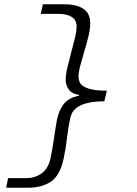

<svg xmlns="http://www.w3.org/2000/svg" viewBox="-20 -728 640 900"><path d="M9 152 18 107H101Q145 107 176 84Q207 61 217 13Q226 -30 232.5 -75.5Q239 -121 247 -167Q258 -216 281.5 -243.5Q305 -271 350 -279L351 -283Q317 -288 302.5 -308Q288 -328 288 -354Q288 -378 296 -412Q304 -446 313.5 -481Q323 -516 331 -549Q339 -582 339 -604Q339 -634 316.5 -648.5Q294 -663 252 -663H171L181 -708H282Q339 -708 371 -686.5Q403 -665 403 -618Q403 -592 394.5 -557.5Q386 -523 375.5 -488Q365 -453 356.5 -421Q348 -389 348 -369Q348 -357 352.5 -345Q357 -333 371.5 -323.5Q386 -314 412 -308.5Q438 -303 481 -303L469 -253Q423 -253 393.5 -246Q364 -239 346 -227.5Q328 -216 320 -202Q312 -188 309 -174Q299 -126 294 -80Q289 -34 278 17Q261 95 218.5 123.5Q176 152 111 152Z"/></svg>

Font: Source Code Pro
Style: Italic
Weight: 400
Italic angle: -11°
Monospace: yes
Designer: Paul D. Hunt, Teo Tuominen
Foundry: Adobe Systems Incorporated
Version: Version 1.050;PS 1.000;hotconv 16.6.51;makeotf.lib2.5.65220